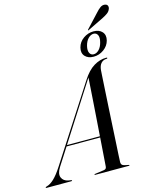

<svg xmlns="http://www.w3.org/2000/svg" viewBox="-202 -1138 987 1235"><g transform="rotate(-15 292.0 -521.0)"><path d="M70 -108.5Q44.5 -68 55.5 -41.8Q66.5 -15.5 100 -9.5L116.5 -7Q122 -6.5 122 -3.5Q122 0 116 0H-49Q-54 0 -54 -3Q-54 -6 -45.5 -9Q-22 -14.5 4 -39Q30 -63.5 60.5 -111L378.5 -604Q414.5 -660.5 455 -685Q495.5 -709.5 537.5 -709.5Q545 -709.5 544.5 -706Q544.5 -702 539 -702Q516.5 -702 502 -686.2Q487.5 -670.5 485 -640Q484.5 -633.5 482.5 -600.2Q480.5 -567 477.5 -516Q474.5 -465 471 -405Q467.5 -345 464.2 -284.5Q461 -224 458 -171.8Q455 -119.5 453 -84Q451 -48.5 451 -39Q450.5 -24.5 458.5 -17.8Q466.5 -11 498.5 -6Q504 -5.5 504 -3Q504 0 499 0H275.5Q271 0 271 -3Q271 -5.5 275 -6L335.5 -14.5Q346 -16 350 -21.2Q354 -26.5 354.5 -35Q355.5 -48.5 359.2 -101Q363 -153.5 368 -224H144ZM383 -597.5 149 -232H368.5Q372.5 -287.5 376.8 -347.2Q381 -407 384.8 -461.2Q388.5 -515.5 391.2 -556.5Q394 -597.5 395 -616Q391 -610.5 383 -597.5ZM555.5 -1003.5Q573.5 -1024 587.8 -1033.8Q602 -1043.5 617 -1041.5Q632 -1039.5 636 -1029.5Q640 -1019.5 636 -1009Q630 -992.5 616 -982.2Q602 -972 583 -962.5L476.5 -910.5Q472.5 -908 471 -910Q470 -912 473.5 -915.5ZM463 -736.5Q426 -736.5 406 -758.2Q386 -780 395 -815.5Q404 -851 435 -872.8Q466 -894.5 502.5 -894.5Q540 -894.5 559.8 -872.5Q579.5 -850.5 570.5 -815.5Q561.5 -781 530.8 -758.8Q500 -736.5 463 -736.5ZM499.5 -879.5Q481 -879.5 464 -863Q447 -846.5 439 -815.5Q431.5 -785.5 440 -768.5Q448.5 -751.5 467 -751.5Q486 -751.5 502.5 -768.5Q519 -785.5 526.5 -815.5Q534.5 -846 526.2 -862.8Q518 -879.5 499.5 -879.5Z"/></g></svg>

Font: Fraunces 144pt
Style: Italic
Weight: 400
Italic angle: -16°
Version: Version 1.000;[b76b70a41]